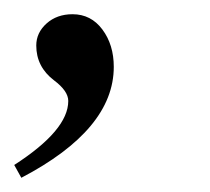

<svg xmlns="http://www.w3.org/2000/svg" viewBox="-25 -121 295 270"><path d="M5 129 -5 111Q71 62 71 21Q71 7 51 -8Q26 -27 26 -57Q26 -75 40.5 -88Q55 -101 77 -101Q103 -101 119 -79.5Q135 -58 135 -27Q135 61 5 129Z"/></svg>

Font: STIX MathJax Main
Style: Italic
Weight: 400
Italic angle: -16.33°
Designer: MicroPress Inc., with final additions and corrections provided by Coen Hoffman, Elsevier (retired)
Version: Version 1.1.1